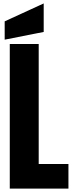

<svg xmlns="http://www.w3.org/2000/svg" viewBox="-20 -1121 437 1141"><path d="M38.1 0V-859.4H210V-146.5H386.7V0ZM7.8 -885.3V-994.1L239.7 -1100.6V-931.2Z"/></svg>

Font: webenart
Style: Regular
Weight: 400
Designer: Vernon Adams
Foundry: Vernon Adams
Version: Version 2.116; ttfautohint (v1.8.3)